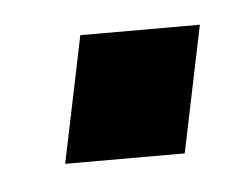

<svg xmlns="http://www.w3.org/2000/svg" viewBox="-26 -139 209 168"><g transform="rotate(-5 78.5 -55.5)"><path d="M49 -111H154L131 0H26Z"/></g></svg>

Font: League Gothic Italic
Style: Regular
Weight: 400
Designer: Tyler Finck
Foundry: The League of Moveable Type
Version: Version 1.001;PS 001.001;hotconv 1.0.56;makeotf.lib2.0.21325